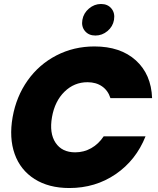

<svg xmlns="http://www.w3.org/2000/svg" viewBox="-20 -947 798 972"><path d="M43.9 -354Q62.5 -458.5 119.9 -539.6Q177.2 -620.6 265.4 -666.3Q353.5 -711.9 458 -711.9Q589.8 -711.9 667.7 -641.4Q745.6 -570.8 750 -450.2H539.1Q526.9 -488.8 496.6 -509.8Q466.3 -530.8 422.9 -530.8Q355.5 -530.8 306.4 -482.7Q257.3 -434.6 243.2 -354Q229 -272.9 261.2 -224.4Q293.5 -175.8 360.8 -175.8Q404.3 -175.8 441.7 -196.8Q479 -217.8 504.9 -256.8H716.8Q668.5 -135.7 565.7 -65.4Q462.9 4.9 331.1 4.9Q226.6 4.9 154.8 -40.8Q83 -86.4 54.2 -167.7Q25.4 -249 43.9 -354ZM462.9 -767.1Q429.2 -767.1 410.2 -789.8Q391.1 -812.5 397 -846.2Q402.8 -880.4 430.2 -903.6Q457.5 -926.8 491.2 -926.8Q525.4 -926.8 544.2 -903.8Q563 -880.9 557.1 -846.2Q551.3 -812.5 524.2 -789.8Q497.1 -767.1 462.9 -767.1Z"/></svg>

Font: Poppins ExtraBold
Style: Italic
Weight: 800
Italic angle: -10°
Designer: Ninad Kale (Devanagari), Jonny Pinhorn (Latin)
Foundry: Indian Type Foundry
Version: Version 3.200;PS 1.000;hotconv 16.6.54;makeotf.lib2.5.65590